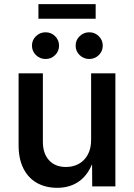

<svg xmlns="http://www.w3.org/2000/svg" viewBox="-20 -900 647 927"><path d="M256.3 6.8Q200.7 6.8 158.4 -16.8Q116.2 -40.5 93 -86.7Q69.8 -132.8 69.8 -198.7V-545.9H187V-215.3Q187 -158.7 216.8 -126.2Q246.6 -93.8 298.3 -93.8Q333.5 -93.8 360.8 -109.1Q388.2 -124.5 404.1 -153.8Q419.9 -183.1 419.9 -224.1V-545.9H537.1V0H425.3L424.3 -134.3H434.6Q411.1 -61.5 365.7 -27.3Q320.3 6.8 256.3 6.8ZM411.1 -615.2Q383.8 -615.2 364.5 -634Q345.2 -652.8 345.2 -679.7Q345.2 -706.5 364.5 -725.3Q383.8 -744.1 411.1 -744.1Q438 -744.1 457 -725.3Q476.1 -706.5 476.1 -679.7Q476.1 -652.8 457 -634Q438 -615.2 411.1 -615.2ZM200.2 -615.2Q172.9 -615.2 153.6 -634Q134.3 -652.8 134.3 -679.7Q134.3 -706.5 153.6 -725.3Q172.9 -744.1 200.2 -744.1Q227.1 -744.1 246.1 -725.3Q265.1 -706.5 265.1 -679.7Q265.1 -652.8 246.1 -634Q227.1 -615.2 200.2 -615.2ZM441.9 -879.9V-809.6H165.5V-879.9Z"/></svg>

Font: Inter Cardless
Style: Medium
Weight: 500
Designer: Rasmus Andersson
Foundry: rsms
Version: Version 4.001;git-9221beed3